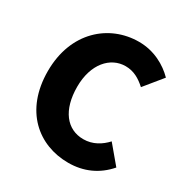

<svg xmlns="http://www.w3.org/2000/svg" viewBox="-176 -860 1018 1057"><g transform="rotate(30 333.5 -332.0)"><path d="M401 54C498 54 581 17 644 -56L550 -168C515 -130 468 -100 408 -100C303 -100 235 -186 235 -334C235 -479 314 -565 410 -565C463 -565 502 -541 540 -507L633 -621C582 -673 504 -718 407 -718C218 -718 52 -576 52 -328C52 -76 212 54 401 54Z"/></g></svg>

Font: コーポレート・ロゴ ver3 Bold
Style: Regular
Weight: 700
Designer: [KANA_main] LOGOTYPE.JP [Source Han Sans] Ryoko NISHIZUKA 西塚涼子 (kana, bopomofo & ideographs); Paul D. Hunt (Latin, Greek
Version: Version 12.001;FEAKit 1.0